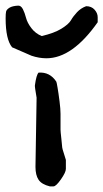

<svg xmlns="http://www.w3.org/2000/svg" viewBox="-48 -655 367 682"><path d="M129 7Q100 0 89 -16.5Q78 -33 78 -62L82 -308Q75 -348 76 -352Q81 -389 89 -397Q129 -400 152 -365Q153 -364 156.5 -343.5Q160 -323 163.5 -295Q167 -267 167 -251V-194Q167 -188 170 -161.5Q173 -135 173 -131Q173 -128 179.5 -108Q186 -88 186 -87V-55Q186 -43 168.5 -18Q151 7 142 7ZM117 -448Q91 -448 64 -457L-5 -487Q-28 -515 -28 -590Q-28 -606 -26.5 -613.5Q-25 -621 -14.5 -627.5Q-4 -634 17 -635Q27 -635 33.5 -622Q40 -609 44.5 -591.5Q49 -574 63.5 -555Q78 -536 100 -527Q144 -537 170 -553Q196 -569 204 -583Q212 -597 225.5 -611.5Q239 -626 258 -633Q277 -633 288 -620.5Q299 -608 299 -594V-576Q209 -448 117 -448Z"/></svg>

Font: Excalifont
Style: Regular
Weight: 400
Designer: Your Own Font Foundry (Virgil); Ján Filípek / DizajnDesign (Excalifont, modifications)
Foundry: Your Own Font Foundry (Virgil); Ján Filípek / DizajnDesign (Excalifont, modifications)
Version: Version 1.000;Glyphs 3.2 (3227)